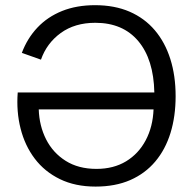

<svg xmlns="http://www.w3.org/2000/svg" viewBox="-20 -701 734 727"><path d="M561.4 -286.8Q558.8 -220.9 531.8 -170Q504.8 -119 457.4 -90.2Q409.9 -61.5 345.4 -61.5Q276.8 -61.5 228.6 -92Q180.4 -122.4 154.5 -173.5Q128.7 -224.6 126.7 -286.8ZM564.4 -350.8H47.1Q41.6 -278.4 58 -214Q74.3 -149.5 111.6 -100.3Q148.9 -51 206.8 -22.8Q264.7 5.5 342 5.5Q416.7 5.5 473.2 -19.2Q529.6 -43.9 568 -89.5Q606.3 -135 625.7 -197.9Q645 -260.7 645 -337Q645 -414.2 625 -477.4Q605.1 -540.6 566.3 -586.4Q527.5 -632.1 470.7 -656.8Q413.8 -681.4 339.8 -681.4Q270 -681.4 215.1 -659.4Q160.2 -637.3 121.8 -596.7Q83.5 -556.2 62.7 -500.8L135.1 -475.1Q157 -537.5 210.1 -576.1Q263.3 -614.7 340.9 -614.7Q445.2 -614.7 503.5 -545.5Q561.8 -476.2 564.4 -350.8Z"/></svg>

Font: Estedad-FD VF
Style: Regular
Weight: 100
Designer: Amin Abedi
Version: Version 7.3